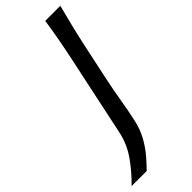

<svg xmlns="http://www.w3.org/2000/svg" viewBox="-355 -747 940 940"><g transform="rotate(-45 115.0 -277.5)"><path d="M-74 158Q-23.5 109 15.8 53Q55 -3 69 -68L112.5 -273.5L155 -473.5Q169.5 -541.5 179.8 -597.2Q190 -653 199 -713H303.5Q287.5 -653 274 -597.2Q260.5 -541.5 246 -473.5L208.5 -297Q195 -233 185.5 -174.8Q176 -116.5 164 -62.5Q153.5 -11.5 130.8 30Q108 71.5 80.8 103.2Q53.5 135 30.5 158Z"/></g></svg>

Font: Commissioner Flair
Style: Italic
Weight: 400
Italic angle: -12°
Designer: Kostas Bartsokas
Foundry: Kostas Bartsokas
Version: Version 1.000; ttfautohint (v1.8.3)